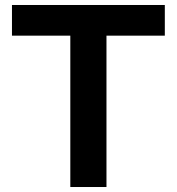

<svg xmlns="http://www.w3.org/2000/svg" viewBox="-20 -750 709 770"><path d="M262 0V-607H28V-730H641V-607H407V0Z"/></svg>

Font: M PLUS 2 Thin
Style: Bold
Weight: 700
Version: Version 1.001